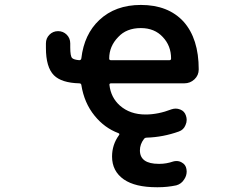

<svg xmlns="http://www.w3.org/2000/svg" viewBox="-20 -577 1040 794"><path d="M632.8 197.3Q630.9 197.3 627.9 197.3Q539.1 197.3 492.2 165Q443.4 130.9 443.4 70.3Q443.4 21.5 471.7 -17.6Q476.6 -23.4 469.7 -26.4Q412.1 -47.9 371.1 -98.6Q328.1 -151.4 316.4 -225.6Q315.4 -232.4 307.6 -232.4Q234.4 -234.4 203.1 -265.6Q169.9 -298.8 169.9 -378.9V-397.5Q169.9 -418.9 184.6 -433.6Q199.2 -448.2 220.2 -448.2Q241.2 -448.2 255.9 -433.6Q270.5 -418.9 270.5 -397.5V-380.9Q270.5 -344.7 278.3 -336.9Q285.2 -330.1 307.6 -328.1Q315.4 -328.1 316.4 -335.9Q328.1 -435.5 390.6 -494.1Q457 -556.6 562.5 -556.6Q675.8 -556.6 739.3 -487.3Q801.8 -417 801.8 -290Q801.8 -265.6 784.2 -249Q766.6 -232.4 742.2 -232.4H439.5Q431.6 -232.4 432.6 -225.6Q438.5 -173.8 475.6 -140.6Q517.6 -103.5 582 -103.5Q633.8 -103.5 689.5 -125Q698.2 -127.9 707 -127.9Q715.8 -127.9 725.6 -124Q743.2 -117.2 749 -98.6Q752 -89.8 752 -81.1Q752 -70.3 747.1 -59.6Q739.3 -40 719.7 -33.2Q654.3 -9.8 586.9 -7.8Q579.1 -7.8 575.2 -2Q558.6 19.5 558.6 44.9Q558.6 100.6 636.7 100.6Q638.7 100.6 639.6 100.6Q668 100.6 696.3 90.8Q703.1 88.9 710 88.9Q721.7 88.9 731.4 94.7Q748 103.5 751 122.1Q752 127 752 131.8Q752 149.4 742.2 164.1Q730.5 183.6 709 189.5Q671.9 197.3 633.8 197.3ZM680.7 -328.1Q687.5 -328.1 687.5 -335Q687.5 -387.7 653.3 -423.8Q619.1 -460.9 562.5 -460.9Q502.9 -460.9 468.8 -423.8Q431.6 -385.7 431.6 -335Q431.6 -328.1 438.5 -328.1Z"/></svg>

Font: Rounded Mgen+ 1m medium
Style: Regular
Weight: 500
Designer: [Source Han Sans]
Ryoko NISHIZUKA  (kana & ideographs); Paul D. Hunt (Latin, Greek & Cyrillic); Wenlong ZHANG  (bopomofo
Version: Version 1.059.20150602